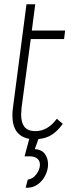

<svg xmlns="http://www.w3.org/2000/svg" viewBox="-20 -643 379 899"><path d="M160 8 143 55Q174 57 189.5 77Q205 97 205 127Q205 152 192 178.5Q179 205 155 221.5Q131 238 100 236L110 198Q134 195 150.5 172.5Q167 150 167 128Q167 110 154.5 99.5Q142 89 119 89H95L117 7Q38 -7 38 -103Q38 -122 41 -141L104 -623H145L129 -500H285L280 -460H124L81 -139Q79 -115 79 -106Q79 -69 94.5 -49Q110 -29 146 -29Q175 -29 200.5 -44Q226 -59 246 -87L274 -63Q249 -29 222.5 -12Q196 5 160 8Z"/></svg>

Font: Bellota Light
Style: Italic
Weight: 300
Italic angle: -7.5°
Designer: Kemie Guaida
Foundry: Kemie Guaida
Version: Version 4.001